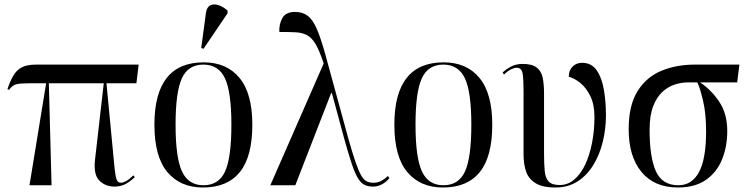

<svg xmlns="http://www.w3.org/2000/svg" viewBox="-20 -823 3320 853"><path d="M111 0 185 -453H110Q69 -453 52 -448.5Q35 -444 20 -424L13 -427Q25 -463 39.5 -487.5Q54 -512 77 -524Q100 -536 141 -536H596L586 -453H453L489 -76Q493 -38 498.5 -24.5Q504 -11 518 -11Q525 -11 538.5 -17.5Q552 -24 572 -44L579 -36Q552 -11 531.5 -2.5Q511 6 489 6Q449 6 422 -20Q395 -46 402 -112L441 -453H197L209 0Z M882 10Q781 10 723.5 -58.5Q666 -127 666 -269Q666 -546 885 -546Q987 -546 1044 -477Q1101 -408 1101 -269Q1101 -127 1045.5 -58.5Q990 10 882 10ZM884 0Q952 0 980 -61.5Q1008 -123 1008 -269Q1008 -414 979.5 -475Q951 -536 883 -536Q816 -536 788 -475Q760 -414 760 -269Q760 -123 788.5 -61.5Q817 0 884 0ZM884 -606 874 -610 895 -766Q899 -792 914.5 -799.5Q930 -807 951 -800Q972 -793 991 -776V-764Z M1181 0 1418 -541Q1400 -596 1383 -625.5Q1366 -655 1344.5 -666.5Q1323 -678 1293.5 -679.5Q1264 -681 1221 -681Q1219 -714 1234 -742Q1249 -770 1291 -770Q1325 -770 1347.5 -752.5Q1370 -735 1387.5 -694.5Q1405 -654 1424 -586L1528 -206Q1546 -142 1559.5 -103Q1573 -64 1584.5 -44Q1596 -24 1609 -17.5Q1622 -11 1639 -11Q1659 -11 1675 -20Q1691 -29 1703 -41L1710 -32Q1698 -16 1678.5 -5Q1659 6 1637 6Q1615 6 1599 -2Q1583 -10 1570 -31.5Q1557 -53 1543.5 -93Q1530 -133 1512 -197L1454 -411V-409H1451L1292 0Z M1948 10Q1847 10 1789.5 -58.5Q1732 -127 1732 -269Q1732 -546 1951 -546Q2053 -546 2110 -477Q2167 -408 2167 -269Q2167 -127 2111.5 -58.5Q2056 10 1948 10ZM1950 0Q2018 0 2046 -61.5Q2074 -123 2074 -269Q2074 -414 2045.5 -475Q2017 -536 1949 -536Q1882 -536 1854 -475Q1826 -414 1826 -269Q1826 -123 1854.5 -61.5Q1883 0 1950 0Z M2448 10Q2389 10 2358 -10Q2327 -30 2316.5 -63Q2306 -96 2306 -135V-420Q2306 -474 2301.5 -498Q2297 -522 2275 -522Q2266 -522 2251.5 -515.5Q2237 -509 2219 -492L2213 -501Q2229 -516 2251 -527.5Q2273 -539 2302 -539Q2344 -539 2364.5 -523Q2385 -507 2391 -478Q2397 -449 2397 -408V-143Q2397 -95 2400 -63.5Q2403 -32 2417.5 -16.5Q2432 -1 2467 -1Q2503 -1 2532 -26Q2561 -51 2580.5 -93Q2600 -135 2610.5 -189.5Q2621 -244 2621 -303Q2621 -359 2602.5 -396.5Q2584 -434 2557.5 -455Q2531 -476 2507 -482Q2507 -511 2524 -527.5Q2541 -544 2566 -544Q2608 -544 2631 -510.5Q2654 -477 2663 -424Q2672 -371 2672 -310Q2672 -250 2658 -193Q2644 -136 2616 -90Q2588 -44 2546 -17Q2504 10 2448 10Z M2992 10Q2887 10 2830 -59Q2773 -128 2773 -249Q2773 -356 2813 -419Q2853 -482 2919.5 -509Q2986 -536 3067 -536H3265L3255 -457H3090Q3139 -425 3175 -371.5Q3211 -318 3211 -241Q3211 -172 3188 -115Q3165 -58 3116.5 -24Q3068 10 2992 10ZM2994 0Q3054 0 3085.5 -58.5Q3117 -117 3117 -240Q3117 -318 3103.5 -375.5Q3090 -433 3078 -457H3036Q3008 -457 2978 -447.5Q2948 -438 2922.5 -414.5Q2897 -391 2881.5 -350Q2866 -309 2866 -246Q2866 -124 2894 -62Q2922 0 2994 0Z"/></svg>

Font: Noto Serif Display SemiCondensed
Style: Regular
Weight: 400
Width: 4
Designer: Monotype Design Team
Foundry: Monotype Imaging Inc.
Version: Version 2.009